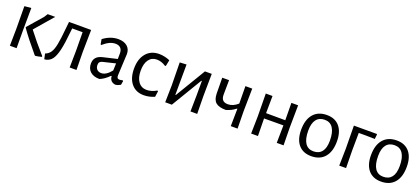

<svg xmlns="http://www.w3.org/2000/svg" viewBox="31 -1260 4515 2064"><g transform="rotate(20 2288.5 -228.0)"><path d="M85 -194 83 -453 160 -460 158 -201 159 0H82ZM253 -248Q341 -133 447 -14V-5Q428 1 405.5 4.5Q383 8 376 9L368 5Q247 -138 175 -241V-248L322 -417L348 -458H434Z M841 -201 844 0H766L769 -194L767 -404H648L644 -367Q631 -228 613 -151Q595 -74 568.5 -38Q542 -2 499 8L479 10L466 -51Q503 -64 525 -96Q547 -128 560 -193Q573 -258 584 -380L592 -456L591 -458H845Z M1295 -346Q1295 -329 1289 -223Q1283 -117 1283 -99Q1283 -77 1290 -68.5Q1297 -60 1314 -60Q1329 -60 1348 -66L1356 -59L1348 -14Q1319 3 1291 6Q1260 3 1241.5 -16Q1223 -35 1222 -68H1215Q1161 -13 1108 7Q1041 7 1003.5 -26.5Q966 -60 966 -118Q966 -162 989.5 -188Q1013 -214 1059 -225L1221 -263L1222 -328Q1222 -367 1201.5 -388Q1181 -409 1143 -409Q1109 -409 1075 -393Q1041 -377 1002 -343L994 -347L984 -404Q1067 -466 1155 -466Q1220 -466 1257.5 -434Q1295 -402 1295 -346ZM1075 -177Q1055 -171 1046 -160.5Q1037 -150 1037 -129Q1037 -96 1055.5 -77.5Q1074 -59 1105 -59Q1160 -59 1217 -130L1220 -212Z M1746 -439 1732 -370 1723 -367Q1671 -401 1620 -401Q1561 -401 1528 -356Q1495 -311 1495 -230Q1495 -149 1529.5 -102.5Q1564 -56 1625 -56Q1652 -56 1681.5 -65Q1711 -74 1737 -90L1746 -85L1737 -18Q1676 8 1615 8Q1524 8 1472 -54.5Q1420 -117 1420 -226Q1420 -337 1474.5 -401.5Q1529 -466 1623 -466Q1654 -466 1687.5 -458.5Q1721 -451 1746 -439Z M1863 -194 1859 -456 1936 -460 1934 -113H1940L2147 -458H2225L2222 -202L2225 0H2148L2151 -189V-350H2145L1935 0H1859Z M2684 -201 2687 0H2609L2612 -194V-199H2606Q2562 -163 2499 -145Q2419 -145 2383.5 -176Q2348 -207 2347 -278L2345 -458H2423L2421 -296Q2420 -252 2439 -231Q2458 -210 2498 -210Q2557 -210 2612 -259L2610 -458H2688Z M3210 -201 3213 0H3135L3138 -194V-201L2917 -200L2920 0H2842L2846 -194L2843 -458H2920L2918 -261L3138 -260L3136 -458H3213Z M3738 -235Q3738 -119 3684 -55.5Q3630 8 3530 8Q3436 8 3384.5 -52.5Q3333 -113 3333 -223Q3333 -339 3387.5 -402.5Q3442 -466 3542 -466Q3635 -466 3686.5 -405.5Q3738 -345 3738 -235ZM3408 -241Q3408 -145 3440.5 -97Q3473 -49 3535 -49Q3598 -49 3631 -91Q3664 -133 3664 -217Q3664 -312 3631.5 -361Q3599 -410 3537 -410Q3474 -410 3441 -367Q3408 -324 3408 -241Z M4117 -453 4111 -400 4007 -402H3927L3925 -201L3928 0H3850L3854 -194L3851 -458H4112Z M4537 -235Q4537 -119 4483 -55.5Q4429 8 4329 8Q4235 8 4183.5 -52.5Q4132 -113 4132 -223Q4132 -339 4186.5 -402.5Q4241 -466 4341 -466Q4434 -466 4485.5 -405.5Q4537 -345 4537 -235ZM4207 -241Q4207 -145 4239.5 -97Q4272 -49 4334 -49Q4397 -49 4430 -91Q4463 -133 4463 -217Q4463 -312 4430.5 -361Q4398 -410 4336 -410Q4273 -410 4240 -367Q4207 -324 4207 -241Z"/></g></svg>

Font: Alegreya Sans
Style: Regular
Weight: 400
Designer: Juan Pablo del Peral
Foundry: Huerta Tipografica
Version: Version 2.008; ttfautohint (v1.6)